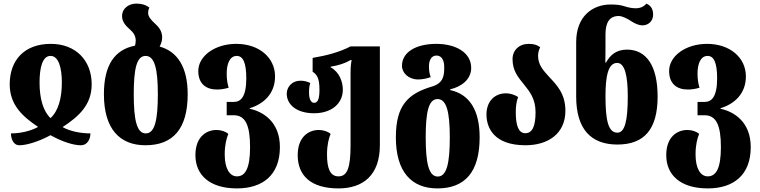

<svg xmlns="http://www.w3.org/2000/svg" viewBox="-20 -794 4225 1068"><path d="M88 14C127 14 195 -6 261 -42C325 -6 388 14 429 14C469 14 483 -24 483 -52C433 -52 373 -62 328 -87C418 -146 490 -210 490 -325C490 -458 401 -550 263 -550C114 -550 34 -458 34 -325C34 -211 105 -146 192 -88C147 -63 89 -52 41 -52C41 -24 53 14 88 14ZM261 -137C220 -176 200 -246 200 -335C200 -417 216 -483 261 -483C306 -483 324 -417 324 -335C324 -247 304 -176 261 -137Z M868 -535C876 -550 882 -567 882 -586C882 -621 863 -644 843 -662C822 -681 804 -701 804 -721C804 -732 806 -742 811 -752C792 -766 771 -774 738 -774C701 -774 659 -751 659 -704C659 -672 680 -650 704 -629C721 -614 735 -595 735 -568C735 -558 733 -548 731 -540C617 -518 558 -431 558 -270C558 -78 645 14 789 14C943 14 1024 -78 1024 -270C1024 -422 966 -508 868 -535ZM791 -52C741 -52 724 -126 724 -270C724 -411 740 -483 790 -483C840 -483 858 -411 858 -270C858 -126 841 -52 791 -52Z M1298 254C1440 254 1537 181 1537 24C1537 -115 1445 -173 1369 -189V-192C1447 -216 1510 -273 1510 -369C1510 -473 1422 -550 1294 -550C1176 -550 1083 -483 1083 -399C1083 -328 1126 -296 1187 -296C1206 -296 1229 -299 1252 -306C1245 -329 1241 -352 1241 -385C1241 -437 1257 -483 1297 -483C1332 -483 1350 -445 1350 -358C1350 -253 1318 -227 1280 -227H1241V-153H1280C1345 -153 1371 -97 1371 24C1371 141 1345 187 1298 187C1256 187 1230 141 1230 65C1230 11 1240 -25 1250 -49C1236 -62 1211 -71 1184 -71C1130 -71 1067 -35 1067 69C1067 181 1148 254 1298 254Z M1863 254C1999 254 2093 181 2093 14V-536H1930C1869 -504 1797 -485 1719 -472V-395C1744 -379 1757 -358 1757 -294C1757 -242 1747 -222 1727 -222C1708 -222 1699 -247 1699 -278C1699 -297 1700 -317 1706 -332C1687 -342 1668 -345 1653 -345C1598 -345 1575 -304 1575 -273C1575 -212 1630 -164 1727 -164C1823 -164 1887 -217 1887 -295C1887 -338 1869 -392 1819 -420V-423C1863 -430 1900 -442 1930 -460H1936C1932 -440 1930 -419 1930 -389V14C1930 141 1911 187 1863 187C1815 187 1799 141 1799 65C1799 11 1809 -25 1819 -49C1805 -62 1780 -71 1753 -71C1699 -71 1636 -35 1636 69C1636 181 1707 254 1863 254Z M2413 254C2567 254 2648 162 2648 -30C2648 -182 2591 -270 2484 -293V-297C2551 -313 2601 -355 2601 -416C2601 -504 2512 -550 2407 -550C2294 -550 2216 -504 2216 -428C2216 -388 2253 -352 2306 -352C2328 -352 2355 -357 2376 -365C2371 -377 2366 -397 2366 -424C2366 -460 2380 -485 2408 -485C2436 -485 2451 -460 2451 -421C2451 -376 2448 -332 2384 -313C2249 -273 2182 -208 2182 -30C2182 162 2269 254 2413 254ZM2415 188C2365 188 2348 114 2348 -30C2348 -171 2364 -243 2414 -243C2464 -243 2482 -171 2482 -30C2482 114 2465 188 2415 188Z M2903 14C3027 14 3125 -49 3125 -178C3125 -273 3077 -321 3035 -366C3003 -401 2973 -433 2973 -483C2973 -499 2977 -517 2985 -531C2970 -543 2952 -550 2921 -550C2868 -550 2831 -515 2831 -465C2831 -400 2863 -363 2894 -325C2926 -285 2959 -245 2959 -170C2959 -94 2942 -53 2902 -53C2865 -53 2849 -94 2849 -170C2849 -199 2852 -229 2862 -254C2842 -268 2815 -275 2795 -275C2733 -275 2686 -232 2686 -157C2686 -83 2728 14 2903 14Z M3414 10C3564 10 3638 -75 3638 -257C3638 -430 3574 -518 3468 -518C3407 -518 3374 -487 3351 -446H3347C3348 -476 3348 -519 3348 -558V-602C3348 -670 3371 -705 3422 -705C3442 -705 3472 -689 3493 -675C3510 -664 3532 -653 3554 -653C3586 -653 3613 -676 3613 -713C3613 -747 3597 -765 3575 -774C3563 -758 3543 -748 3516 -748C3497 -748 3475 -752 3454 -759C3432 -766 3412 -769 3376 -769C3280 -769 3185 -707 3185 -560V-257C3185 -75 3268 10 3414 10ZM3414 -56C3363 -56 3348 -126 3348 -259C3348 -371 3363 -444 3413 -444C3456 -444 3472 -371 3472 -258C3472 -123 3456 -56 3414 -56Z M3917 254C4059 254 4156 181 4156 24C4156 -115 4064 -173 3988 -189V-192C4066 -216 4129 -273 4129 -369C4129 -473 4041 -550 3913 -550C3795 -550 3702 -483 3702 -399C3702 -328 3745 -296 3806 -296C3825 -296 3848 -299 3871 -306C3864 -329 3860 -352 3860 -385C3860 -437 3876 -483 3916 -483C3951 -483 3969 -445 3969 -358C3969 -253 3937 -227 3899 -227H3860V-153H3899C3964 -153 3990 -97 3990 24C3990 141 3964 187 3917 187C3875 187 3849 141 3849 65C3849 11 3859 -25 3869 -49C3855 -62 3830 -71 3803 -71C3749 -71 3686 -35 3686 69C3686 181 3767 254 3917 254Z"/></svg>

Font: Noto Serif Georgian ExtraCondensed Black
Style: Regular
Weight: 900
Width: 2
Designer: Monotype Design Team, Akaki Razmadze
Foundry: Google LLC
Version: Version 2.003